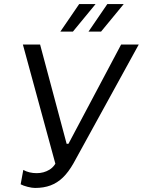

<svg xmlns="http://www.w3.org/2000/svg" viewBox="-20 -920 705 948"><path d="M82 -10 95 -81Q109 -73 126 -69Q143 -65 161 -65Q196 -65 224 -82Q252 -99 264 -135L262 -80L93 -700H178L309 -210H318L578 -700H665L343 -114Q318 -70 290.5 -43.5Q263 -17 229.5 -4.5Q196 8 153 8Q138 8 116.5 2.5Q95 -3 82 -10ZM278 -764 371 -900H452L340 -764ZM417 -764 510 -900H591L479 -764Z"/></svg>

Font: Fixel Italic Variable 20240409 Display Thin
Style: Italic
Weight: 100
Italic angle: -10°
Designer: AlfaBravo + MacPaw
Foundry: Kyrylo Tkachov, Marchela Mozhyna, Serhii Makarenko, Maria Weinstein, Zakhar Kryvoshyya
Version: Version 1.211;Glyphs 3.2 (3225)